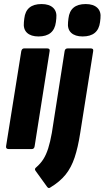

<svg xmlns="http://www.w3.org/2000/svg" viewBox="-20 -736 517 948"><path d="M23 0Q8 0 10 -14L85 -483Q88 -497 99 -497H213Q228 -497 225 -483L151 -14Q149 0 137 0ZM170 -556Q133 -556 113.5 -574Q94 -592 98 -627L100 -645Q108 -716 185 -716Q223 -716 242.5 -697.5Q262 -679 258 -645L256 -627Q247 -556 170 -556ZM299 -483Q301 -497 314 -497H428Q443 -497 440 -483L376 -79Q365 -8 348.5 41.5Q332 91 304 126Q276 161 228 190Q220 196 213 187L156 108Q148 98 159 90Q180 72 194 50Q208 28 218 -3.5Q228 -35 236 -80ZM388 -556Q351 -556 331.5 -574Q312 -592 316 -627L318 -645Q326 -716 403 -716Q441 -716 460.5 -697.5Q480 -679 476 -645L474 -627Q465 -556 388 -556Z"/></svg>

Font: Sofia Sans Condensed Black
Style: Italic
Weight: 900
Italic angle: -9°
Version: Version 4.100